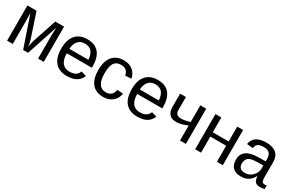

<svg xmlns="http://www.w3.org/2000/svg" viewBox="99 -1511 3730 2493"><g transform="rotate(30 1964.0 -264.0)"><path d="M538 -465 384 0H310L151 -464Q154 -387 154 -354V0H69V-528H206L313 -206Q340 -131 347 -66Q357 -144 380 -206L487 -528H619V0H534V-354L536 -409Z M1199 -246H822Q822 -155 859.5 -105.5Q897 -56 969 -56Q1079 -56 1107 -137L1185 -115Q1137 10 969 10Q851 10 790 -60.5Q729 -131 729 -268Q729 -398 790.5 -468Q852 -538 966 -538Q1199 -538 1199 -257ZM823 -313H1108Q1101 -396 1066 -434.5Q1031 -473 964 -473Q900 -473 863 -430.5Q826 -388 823 -313Z M1377 -267Q1377 -60 1511 -60Q1612 -60 1628 -163L1717 -157Q1706 -81 1651 -35.5Q1596 10 1513 10Q1402 10 1343.5 -60Q1285 -130 1285 -265Q1285 -397 1344 -467.5Q1403 -538 1512 -538Q1593 -538 1646.5 -496Q1700 -454 1714 -380L1623 -374Q1617 -418 1588.5 -443.5Q1560 -469 1510 -469Q1440 -469 1408.5 -422Q1377 -375 1377 -267Z M2255 -246H1878Q1878 -155 1915.5 -105.5Q1953 -56 2025 -56Q2135 -56 2163 -137L2241 -115Q2193 10 2025 10Q1907 10 1846 -60.5Q1785 -131 1785 -268Q1785 -398 1846.5 -468Q1908 -538 2022 -538Q2255 -538 2255 -257ZM1879 -313H2164Q2157 -396 2122 -434.5Q2087 -473 2020 -473Q1956 -473 1919 -430.5Q1882 -388 1879 -313Z M2359 -528H2446V-332Q2446 -253 2528 -253Q2579 -253 2662 -276V-528H2750V0H2662V-225L2624 -210Q2553 -183 2491 -183Q2428 -183 2393.5 -221Q2359 -259 2359 -328Z M2889 -528H2977V-305H3215V-528H3303V0H3215V-241H2977V0H2889Z M3574 10Q3496 10 3455 -31.5Q3414 -73 3414 -147Q3414 -230 3469 -273.5Q3524 -317 3643 -320L3761 -322V-351Q3761 -415 3734 -443Q3707 -471 3648 -471Q3589 -471 3562 -451.5Q3535 -432 3530 -387L3438 -396Q3460 -538 3650 -538Q3749 -538 3799.5 -492.5Q3850 -447 3850 -360V-133Q3850 -92 3861 -73Q3872 -54 3899 -54Q3913 -54 3928 -58V-3Q3893 5 3860 5Q3812 5 3789.5 -20.5Q3767 -46 3764 -101H3761Q3728 -42 3683.5 -16Q3639 10 3574 10ZM3594 -56Q3664 -53 3713 -103.5Q3762 -154 3761 -217V-261L3665 -259Q3576 -257 3542.5 -232Q3509 -207 3505 -146Q3505 -103 3528 -79.5Q3551 -56 3594 -56Z"/></g></svg>

Font: Libra Sans
Style: Regular
Weight: 400
Foundry: Context Ltd
Version: Version 1.002